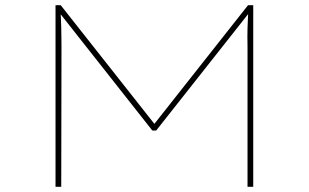

<svg xmlns="http://www.w3.org/2000/svg" viewBox="-20 -720 1191 740"><path d="M194 0V-700H214L581 -235H569L936 -700H956V0H934V-542Q933 -577 934 -612Q935 -647 937 -683H950L582 -217H567L198 -685L213 -682Q215 -651 216 -616.5Q217 -582 217 -544L216 0Z"/></svg>

Font: Lexend Zetta Thin
Style: Regular
Weight: 250
Version: Version 1.007